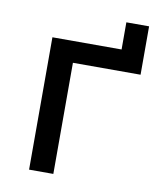

<svg xmlns="http://www.w3.org/2000/svg" viewBox="-75 -698 616 757"><g transform="rotate(10 233.0 -319.5)"><path d="M93 -529.9H369.9V-638.6H460.9V-444.9H190.1V0H93Z"/></g></svg>

Font: iiserrat Thin
Style: Regular
Weight: 100
Designer: Akira Ohta
Foundry: Akira Ohta
Version: Version 1.200;Glyphs 3.3.1 (3343)